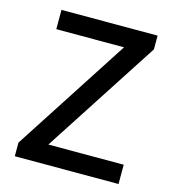

<svg xmlns="http://www.w3.org/2000/svg" viewBox="-102 -760 761 845"><g transform="rotate(15 278.0 -337.5)"><path d="M42.5 0V-62L382.8 -587.4H74.2V-675.3H512.2V-612.8L171.9 -87.9H515.1V0Z"/></g></svg>

Font: Akatab SemiBold
Style: Regular
Weight: 600
Designer: SIL Global
Foundry: SIL Global
Version: Version 4.100